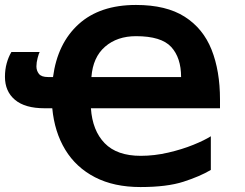

<svg xmlns="http://www.w3.org/2000/svg" viewBox="-20 -745 988 775"><path d="M529 -725Q651 -725 725.5 -677.5Q800 -630 834 -544.5Q868 -459 868 -343V-308H347Q353 -218 402.5 -167Q452 -116 548 -116Q603 -116 659 -129Q715 -142 760.5 -160.5Q806 -179 831 -195V-59Q787 -33 720.5 -11.5Q654 10 547 10Q440 10 363.5 -29.5Q287 -69 243.5 -140.5Q200 -212 191 -308H160Q81 -308 40.5 -342Q0 -376 0 -435Q0 -464 7 -489.5Q14 -515 26 -535H140Q137 -530 132 -511.5Q127 -493 127 -477Q127 -460 137 -447Q147 -434 174 -434H194Q212 -570 297.5 -647.5Q383 -725 529 -725ZM529 -599Q453 -599 404 -556.5Q355 -514 349 -434H711Q711 -512 671 -555.5Q631 -599 529 -599Z"/></svg>

Font: Noto IKEA Simplified Chinese
Style: Bold
Weight: 700
Designer: Monotype Design Team
Foundry: Monotype Imaging Inc.
Version: Version 1.100